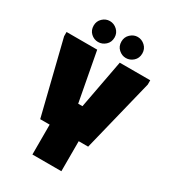

<svg xmlns="http://www.w3.org/2000/svg" viewBox="-210 -984 971 1091"><g transform="rotate(30 275.5 -439.0)"><path d="M1 -700H202L262 -380H290L350 -700H550V-672L433 -197H371V0H181V-196H119L1 -672ZM184 -740Q157 -740 136.5 -759Q116 -778 116 -809Q116 -838 136.5 -857.5Q157 -877 184 -877Q211 -877 232 -857.5Q253 -838 253 -809Q253 -778 232 -759Q211 -740 184 -740ZM366 -740Q340 -740 319 -759Q298 -778 298 -809Q298 -839 319 -858.5Q340 -878 366 -878Q393 -878 414 -858.5Q435 -839 435 -809Q435 -778 414 -759Q393 -740 366 -740Z"/></g></svg>

Font: Phudu Black
Style: Regular
Weight: 900
Version: Version 1.005;gftools[0.9.23]